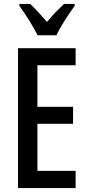

<svg xmlns="http://www.w3.org/2000/svg" viewBox="-20 -960 452 980"><path d="M172 -780H268C289 -825 331 -889 361 -930V-940H307C275 -909 252 -888 220 -848C190 -883 158 -918 134 -940H79V-930C112 -885 151 -822 172 -780ZM366 0V-88H171V-328H353V-415H171V-627H366V-714H72V0Z"/></svg>

Font: Noto Sans Gurmukhi UI ExtraCondensed Medium
Style: Regular
Weight: 500
Width: 2
Designer: Jelle Bosma - Monotype Design Team
Foundry: Monotype Imaging Inc.
Version: Version 2.004